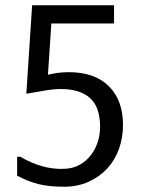

<svg xmlns="http://www.w3.org/2000/svg" viewBox="-20 -714 540 729"><path d="M57 -119Q97 -95 139.5 -83Q182 -71 224 -73Q256 -74 281 -87.5Q306 -101 323.5 -123Q341 -145 350.5 -173Q360 -201 360 -232Q360 -308 321.5 -342Q283 -376 211 -376Q185 -376 152 -370.5Q119 -365 80 -358L102 -694H413V-625H175L162 -430Q175 -434 197 -437Q219 -440 240 -440Q340 -440 393.5 -386.5Q447 -333 447 -240Q447 -191 431.5 -148Q416 -105 386.5 -73.5Q357 -42 315.5 -23.5Q274 -5 223 -5Q164 -5 124 -15.5Q84 -26 45 -47V-119Z"/></svg>

Font: D2Coding
Style: Regular
Weight: 400
Monospace: yes
Designer: Yong-Rak Park; Jeong-Hwan Yoon; Sang-Min Lee;
Foundry: NHN Corporation
Version: Version 1.3.2; Build 20180524